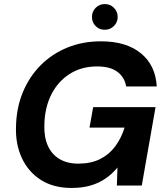

<svg xmlns="http://www.w3.org/2000/svg" viewBox="-20 -916 821 948"><path d="M333 12Q244 12 182 -27.5Q120 -67 88 -135.5Q56 -204 59 -291Q61 -384 93 -461Q125 -538 181.5 -594.5Q238 -651 313.5 -681.5Q389 -712 479 -712Q603 -712 675.5 -653Q748 -594 754 -489H603Q595 -535 559.5 -561.5Q524 -588 459 -588Q383 -588 325 -551.5Q267 -515 234 -450.5Q201 -386 199 -300Q197 -240 216 -197Q235 -154 273.5 -131Q312 -108 367 -108Q429 -108 474 -130.5Q519 -153 549 -193.5Q579 -234 595 -286H422L440 -387H748L680 0H557L560 -89Q533 -56 499.5 -33.5Q466 -11 425.5 0.5Q385 12 333 12ZM497 -769Q470 -769 452 -787.5Q434 -806 434 -832Q434 -859 452.5 -877.5Q471 -896 497 -896Q524 -896 542.5 -877.5Q561 -859 561 -832Q561 -806 542.5 -787.5Q524 -769 497 -769Z"/></svg>

Font: DM Sans 18pt
Style: Bold Italic
Weight: 700
Italic angle: -10°
Designer: Colophon Foundry, Jonny Pinhorn
Foundry: Colophon Foundry
Version: Version 4.004;gftools[0.9.30]